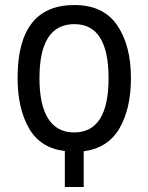

<svg xmlns="http://www.w3.org/2000/svg" viewBox="-20 -744 590 764"><path d="M501 -433Q501 -312 455.5 -233.5Q410 -155 313 -142V0H238V-143Q140 -155 95 -234Q50 -313 50 -434Q50 -724 276 -724Q391 -724 446 -644Q501 -564 501 -433ZM137 -433Q137 -326 172 -271.5Q207 -217 275 -217Q412 -217 412 -433Q412 -648 276 -648Q137 -648 137 -433Z"/></svg>

Font: Noto Sans UI Cond
Style: Regular
Weight: 400
Width: 3
Designer: Monotype Design Team
Foundry: Monotype Imaging Inc.
Version: Version 1.001